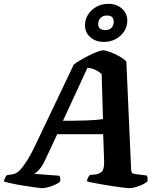

<svg xmlns="http://www.w3.org/2000/svg" viewBox="-63 -983 832 1003"><path d="M157 0Q150 0 125 -3.5Q100 -7 67 -12Q34 -17 3.5 -23.5Q-27 -30 -43 -35Q-37 -58 -27 -68L-7 -71Q3 -72 15 -76Q27 -80 42.5 -96Q58 -112 79.5 -146Q101 -180 130 -242L322 -645Q332 -654 353 -666.5Q374 -679 398.5 -691.5Q423 -704 444 -712Q465 -720 475 -720Q488 -720 511.5 -711.5Q535 -703 558.5 -690Q582 -677 597 -662L622 -99Q623 -84 626.5 -80Q630 -76 642 -74L704 -66Q706 -63 707.5 -55.5Q709 -48 707 -35Q697 -26 679.5 -18Q662 -10 644 -5Q626 0 613 0Q606 0 584 -2.5Q562 -5 532.5 -9.5Q503 -14 473.5 -19Q444 -24 421.5 -28.5Q399 -33 391 -36Q393 -49 397.5 -56.5Q402 -64 407 -69L429 -71Q455 -73 468.5 -86Q482 -99 481 -140L476 -282H236L171 -143Q156 -112 139 -94Q122 -76 114 -75L247 -65Q255 -52 251 -35Q243 -26 225 -18Q207 -10 187.5 -5Q168 0 157 0ZM266 -352Q342 -352 394.5 -354Q447 -356 475 -361L468 -596Q436 -625 394 -629ZM480 -764Q437 -764 409 -788.5Q381 -813 381 -851Q381 -882 397.5 -907.5Q414 -933 441.5 -948Q469 -963 503 -963Q546 -963 574 -938Q602 -913 602 -875Q602 -844 585.5 -819Q569 -794 541.5 -779Q514 -764 480 -764ZM487 -826Q508 -826 519.5 -838Q531 -850 531 -870Q531 -902 495 -902Q475 -902 462.5 -889.5Q450 -877 450 -857Q450 -826 487 -826Z"/></svg>

Font: Texturina ExtraBold
Style: Italic
Weight: 800
Italic angle: -11°
Designer: Guillermo Torres Carreño
Foundry: Omnibus-Type
Version: Version 1.002; ttfautohint (v1.8.3)